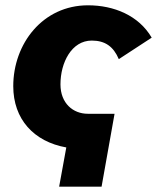

<svg xmlns="http://www.w3.org/2000/svg" viewBox="-20 -550 592 724"><path d="M203 154H363L412 -121H311C256 -121 208 -160 208 -232C208 -314 250 -397 326 -397C377 -397 408 -374 428 -327L552 -408C503 -492 409 -530 312 -530C141 -530 30 -385 30 -225C30 -101 107 -16 230 6Z"/></svg>

Font: Fixel Display 20240404 ExBold
Style: Italic
Weight: 800
Italic angle: -10°
Designer: AlfaBravo + MacPaw
Foundry: Kyrylo Tkachov, Marchela Mozhyna, Serhii Makarenko, Maria Weinstein, Zakhar Kryvoshyya
Version: Version 1.211;Glyphs 3.2 (3225)